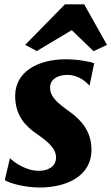

<svg xmlns="http://www.w3.org/2000/svg" viewBox="-20 -835 502 865"><path d="M1.5 -23.9C20 -9.3 95.2 9.8 158.2 9.8C275.9 9.8 392.1 -38.6 392.1 -160.6C392.1 -243.2 345.7 -294.4 293.5 -332C233.4 -375 205.6 -400.9 205.6 -440.4C205.6 -479.5 242.2 -497.6 283.7 -497.6C335.9 -497.6 370.6 -463.4 383.3 -448.7L404.3 -549.8C387.7 -557.1 330.6 -567.9 277.3 -567.9C148.4 -567.9 48.3 -510.7 48.3 -402.8C48.3 -311.5 98.6 -264.2 144 -232.9C199.7 -194.3 232.4 -165 232.4 -125.5C232.4 -80.6 190.4 -65.4 155.3 -65.4C97.7 -65.4 46.4 -101.6 24.9 -122.1ZM145.5 -605 303.2 -699.2 401.4 -604.5 461.9 -632.8 359.4 -815.4H272.5L93.3 -632.8Z"/></svg>

Font: Merriweather
Style: Heavy Italic
Weight: 900
Italic angle: -7.5°
Designer: Eben Sorkin
Foundry: Eben Sorkin
Version: Version 1.001